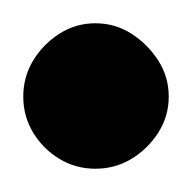

<svg xmlns="http://www.w3.org/2000/svg" viewBox="-32 -1263 165 165"><path d="M-12 -1180Q-12 -1163 -3.5 -1149Q5 -1135 19 -1126.5Q33 -1118 50 -1118Q67 -1118 81 -1126.5Q95 -1135 104 -1149Q113 -1163 113 -1180Q113 -1197 104 -1211Q95 -1225 81 -1234Q67 -1243 50 -1243Q33 -1243 19 -1234Q5 -1225 -3.5 -1211Q-12 -1197 -12 -1180Z"/></svg>

Font: Linefont Medium
Style: Regular
Weight: 500
Monospace: yes
Version: Version 3.002;gftools[0.9.33]